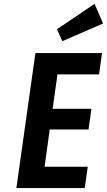

<svg xmlns="http://www.w3.org/2000/svg" viewBox="-20 -958 545 978"><path d="M63.4 0H411.6L427.1 -108.6H207.1L233.3 -298.7H430.9L445.7 -403.9H248.1L272.7 -579.1H484.6L499.7 -687.7H160.4ZM297.3 -748.1 505 -838.3 461.6 -938.4 270.3 -809Z"/></svg>

Font: Secuela ExtLt
Style: Italic
Weight: 200
Italic angle: -8°
Designer: Fernando Haro
Foundry: deFharo
Version: Version 1.704